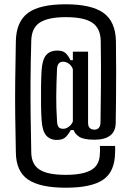

<svg xmlns="http://www.w3.org/2000/svg" viewBox="-20 -747 614 896"><path d="M287 129Q167 129 111 91Q55 53 54 -36Q52 -128 51 -207.5Q50 -287 51 -370Q52 -453 54 -556Q56 -646 110.5 -686.5Q165 -727 287 -727Q406 -727 462.5 -687Q519 -647 521 -555Q522 -475 522 -410.5Q522 -346 521.5 -289Q521 -232 520 -172Q519 -133 493.5 -114Q468 -95 421 -95Q371 -95 350 -108.5Q329 -122 324 -140H310Q299 -119 285.5 -106.5Q272 -94 246 -94Q213 -94 195 -115.5Q177 -137 174 -188Q172 -219 171.5 -260Q171 -301 171.5 -342.5Q172 -384 174 -417Q177 -468 195 -489.5Q213 -511 248 -511Q272 -511 285 -500Q298 -489 309 -466H320V-506H391V-174Q391 -142 421 -142Q447 -142 449 -174Q450 -252 451 -345.5Q452 -439 450 -559Q448 -616 410 -641.5Q372 -667 287 -667Q206 -667 167 -642.5Q128 -618 126 -559Q123 -456 122.5 -371Q122 -286 123 -205Q124 -124 126 -32Q128 22 166 45.5Q204 69 287 69Q368 69 407 45.5Q446 22 446 -32Q447 -43 447 -47.5Q447 -52 446 -66H517Q517 -55 517.5 -50Q518 -45 517 -34Q516 54 461.5 91.5Q407 129 287 129ZM275 -146Q288 -146 301 -155.5Q314 -165 320 -180V-424Q314 -441 301 -450Q288 -459 275 -459Q247 -459 246 -423Q243 -355 242.5 -299Q242 -243 246 -184Q247 -162 253.5 -154Q260 -146 275 -146Z"/></svg>

Font: Big Shoulders Text Medium
Style: Regular
Weight: 500
Designer: Patric King
Foundry: XO Type Co
Version: Version 1.000; ttfautohint (v1.8.2)